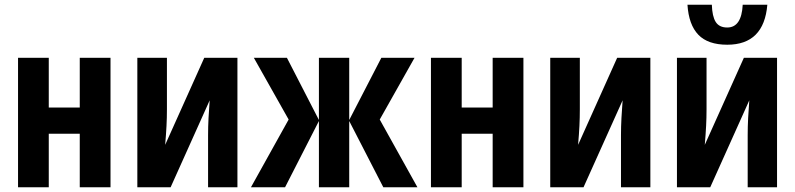

<svg xmlns="http://www.w3.org/2000/svg" viewBox="-20 -791 3358 811"><path d="M186 -546.9V-336.9H316.9V-546.9H446.8V0H316.9V-226.1H186V0H56.2V-546.9Z M685.1 -546.9V-330.1Q685.1 -293 683.3 -259.3Q681.6 -225.6 677.7 -179.2L842.8 -546.9H982.9V0H858.9V-220.2Q858.9 -256.3 860.8 -292.5Q862.8 -328.6 865.7 -367.2L700.7 0H560.1V-546.9Z M1731 -546.9 1584 -286.1 1743.2 0H1599.1L1455.1 -279.8V0H1327.1V-279.8L1184.1 0H1040L1199.2 -286.1L1052.2 -546.9H1191.9L1327.1 -284.2V-546.9H1455.1V-284.2L1590.8 -546.9Z M1930.2 -546.9V-336.9H2061V-546.9H2190.9V0H2061V-226.1H1930.2V0H1800.3V-546.9Z M2429.2 -546.9V-330.1Q2429.2 -293 2427.5 -259.3Q2425.8 -225.6 2421.9 -179.2L2586.9 -546.9H2727.1V0H2603V-220.2Q2603 -256.3 2605 -292.5Q2606.9 -328.6 2609.9 -367.2L2444.8 0H2304.2V-546.9Z M2964.4 -546.9V-330.1Q2964.4 -293 2962.6 -259.3Q2960.9 -225.6 2957 -179.2L3122.1 -546.9H3262.2V0H3138.2V-220.2Q3138.2 -256.3 3140.1 -292.5Q3142.1 -328.6 3145 -367.2L2980 0H2839.4V-546.9ZM3221.2 -771Q3207 -602.1 3051.8 -602.1Q2970.2 -602.1 2929.7 -644.3Q2889.2 -686.5 2883.8 -771H2986.8Q2988.3 -721.7 3003.2 -698.2Q3018.1 -674.8 3051.8 -674.8Q3112.3 -674.8 3117.2 -771Z"/></svg>

Font: Open Sans Condensed
Style: Bold
Weight: 700
Width: 3
Designer: Monotype Design Team
Foundry: Monotype Imaging Inc.
Version: Version 3.003; ttfautohint (v1.8.4)